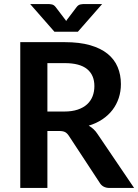

<svg xmlns="http://www.w3.org/2000/svg" viewBox="-20 -932 685 952"><path d="M299 -379Q337 -379 365.2 -388.5Q393.5 -398 411.8 -414.8Q430 -431.5 439 -454.5Q448 -477.5 448 -505Q448 -560 411.8 -589.5Q375.5 -619 301 -619H215V-379ZM645 0H523.5Q489 0 473.5 -27L321.5 -258.5Q313 -271.5 302.8 -277Q292.5 -282.5 272.5 -282.5H215V0H80.5V-723H301Q374.5 -723 427.2 -707.8Q480 -692.5 513.8 -665Q547.5 -637.5 563.5 -599.2Q579.5 -561 579.5 -515Q579.5 -478.5 568.8 -446Q558 -413.5 537.8 -387Q517.5 -360.5 487.8 -340.5Q458 -320.5 420 -309Q433 -301.5 444 -291.2Q455 -281 464 -267ZM486.5 -912 366 -774.5H250L129.5 -912H219Q226.5 -912 237 -910Q247.5 -908 256 -897L300.5 -838.5Q303 -836 304.8 -833Q306.5 -830 308 -827.5Q309.5 -830 311.2 -833Q313 -836 315.5 -838.5L359.5 -896.5Q368 -908 378.8 -910Q389.5 -912 397 -912Z"/></svg>

Font: Lato 2
Style: Bold
Weight: 700
Designer: Lukasz Dziedzic with Adam Twardoch and Botio Nikoltchev
Foundry: tyPoland Lukasz Dziedzic
Version: Version 2.015; 2015-08-06; http://www.latofonts.com/